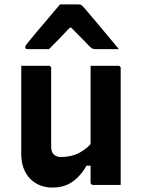

<svg xmlns="http://www.w3.org/2000/svg" viewBox="-20 -835 640 867"><path d="M200 -538Q204 -538 206 -536.5Q208 -535 209.5 -533Q211 -531 211 -527Q211 -483 211 -436.5Q211 -390 211 -344Q211 -298 211 -254.5Q211 -211 211 -172Q211 -150 222.5 -138Q234 -126 255 -126Q278 -126 298.5 -130.5Q319 -135 337.5 -144.5Q356 -154 373.5 -169Q391 -184 406 -205V-87H371Q353 -56 331 -34Q309 -12 281.5 0Q254 12 216 12Q186 12 160 1.5Q134 -9 115 -29Q96 -49 86 -77Q76 -105 76 -139Q76 -184 76 -229Q76 -274 76 -319Q76 -364 76 -409Q76 -441 76 -473.5Q76 -506 76 -538Q107 -538 138.5 -538Q170 -538 200 -538ZM514 -538Q518 -538 520 -536.5Q522 -535 523.5 -533Q525 -531 525 -527Q525 -455 525 -384Q525 -313 525 -241.5Q525 -170 525 -98Q525 -79 525 -62Q525 -45 525 -29Q525 -13 525 0Q503 0 481.5 0Q460 0 439.5 0Q419 0 400 0Q397 0 394.5 -1.5Q392 -3 390.5 -5Q389 -7 389 -11Q389 -99 389 -187Q389 -275 389 -362.5Q389 -450 389 -538Q411 -538 431.5 -538Q452 -538 472.5 -538Q493 -538 514 -538ZM251 -815Q272 -815 293.5 -815Q315 -815 336 -815Q344 -815 349 -811Q354 -807 366 -793Q373 -784 391 -763.5Q409 -743 431 -716Q453 -689 476 -662Q499 -635 517 -613Q491 -613 466 -613Q441 -613 415 -613Q404 -613 398.5 -615Q393 -617 386 -624Q375 -635 349.5 -661.5Q324 -688 281 -731L331 -710H269L317 -733Q277 -690 250 -662.5Q223 -635 201 -613H104Q100 -613 98 -614Q96 -615 95 -617.5Q94 -620 94 -622Q94 -627 97 -631Q100 -635 112 -650Q123 -664 142 -686.5Q161 -709 182.5 -734Q204 -759 222 -781Q240 -803 251 -815Z"/></svg>

Font: Recursive Monospace
Style: Bold
Weight: 700
Version: Version 1.047